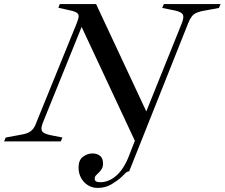

<svg xmlns="http://www.w3.org/2000/svg" viewBox="-69 -693 1101 941"><path d="M409 228Q383 228 361.5 214.5Q340 201 328 178.5Q316 156 316 128Q316 91 338 75Q360 59 384 59Q406 59 421 70.5Q436 82 436 109Q436 125 429 136Q422 147 413 155Q406 161 400.5 167.5Q395 174 395 183Q395 200 422 200Q465 200 502 167Q539 134 563 71L592 -3L331 -561L142 -94Q130 -65 136.5 -51.5Q143 -38 177 -31L237 -19L229 0H-49L-41 -19L24 -31Q51 -35 66.5 -41.5Q82 -48 92 -60Q102 -72 109 -92L307 -579Q316 -601 316.5 -613Q317 -625 305 -632Q293 -639 262 -645L217 -655L224 -673H402L648 -147L822 -579Q834 -609 827 -622Q820 -635 786 -642L726 -654L734 -673H1012L1004 -654L939 -642Q913 -638 897 -631.5Q881 -625 871.5 -613Q862 -601 854 -581L564 147Q555 147 547 154.5Q539 162 525 176Q505 194 476 211Q447 228 409 228Z"/></svg>

Font: Ibarra Real Nova Medium
Style: Italic
Weight: 500
Italic angle: -22°
Designer: Jose Maria Ribagorda & Octavio Pardo
Foundry: Octavio Pardo
Version: Version 2.000